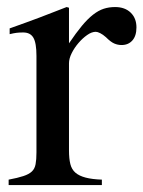

<svg xmlns="http://www.w3.org/2000/svg" viewBox="-20 -533 413 553"><path d="M7.8 -451.2Q32.2 -460 52.7 -467.3Q73.2 -474.6 92.3 -481.9Q111.3 -489.3 130.4 -496.6Q149.4 -503.9 171.9 -512.7L178.7 -510.7V-408.2Q199.2 -438.5 215.8 -458.5Q232.4 -478.5 248 -490.7Q263.7 -502.9 278.8 -507.8Q293.9 -512.7 311.5 -512.7Q339.8 -512.7 356.4 -496.6Q373 -480.5 373 -454.1Q373 -429.7 361.3 -416.5Q349.6 -403.3 330.1 -403.3Q319.3 -403.3 309.1 -407.7Q298.8 -412.1 285.2 -425.8Q276.4 -433.6 268.6 -437.5Q260.7 -441.4 255.9 -441.4Q244.1 -441.4 231 -432.1Q217.8 -422.9 206.1 -409.2Q194.3 -395.5 186.5 -379.9Q178.7 -364.3 178.7 -350.6V-99.6Q178.7 -76.2 182.6 -60.5Q186.5 -44.9 197.3 -35.6Q208 -26.4 226.6 -21.5Q245.1 -16.6 273.4 -15.6V0H4.9V-15.6Q31.2 -20.5 47.4 -25.9Q63.5 -31.2 71.8 -39.1Q80.1 -46.9 82.5 -60.1Q85 -73.2 85 -93.8V-372.1Q85 -409.2 76.2 -424.3Q67.4 -439.5 46.9 -439.5Q36.1 -439.5 27.8 -438.5Q19.5 -437.5 7.8 -434.6Z"/></svg>

Font: Jomolhari
Style: Regular
Weight: 400
Designer: Christopher J. Fynn
Foundry: Christopher  J.  Fynn (Karma Drubgy¸ Tenzin).
Version: Version alpha 0.003c 2006